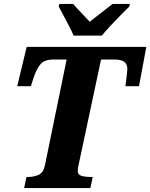

<svg xmlns="http://www.w3.org/2000/svg" viewBox="-20 -951 760 971"><path d="M102 0 114 -56H122Q150 -56 174.5 -66.5Q199 -77 207 -114L317 -650H250Q206 -650 185.5 -627Q165 -604 150 -558L136 -515H67L115 -714H720L683 -515H614Q615 -520 617.5 -539.5Q620 -559 622 -578Q624 -597 624 -601Q624 -627 608.5 -638.5Q593 -650 558 -650H491L379 -124Q376 -109 374.5 -101Q373 -93 373 -88Q373 -67 392.5 -61.5Q412 -56 441 -56H449L437 0ZM352 -771Q344 -791 330 -818Q316 -845 301.5 -872Q287 -899 277 -918L280 -931H350Q359 -920 374.5 -903.5Q390 -887 406 -870.5Q422 -854 434 -841Q450 -854 472 -871Q494 -888 514.5 -904Q535 -920 549 -931H637L634 -918Q615 -899 589.5 -873.5Q564 -848 539 -821Q514 -794 495 -771Z"/></svg>

Font: Noto Serif SemiCondensed ExtraBold
Style: Italic
Weight: 800
Width: 4
Italic angle: -12°
Designer: Monotype Design Team
Foundry: Monotype Imaging Inc.
Version: Version 2.014; ttfautohint (v1.8.4.7-5d5b)